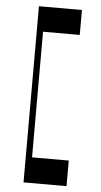

<svg xmlns="http://www.w3.org/2000/svg" viewBox="-58 -736 480 912"><g transform="rotate(5 182.5 -280.0)"><path d="M295 -581V-700H90V140H295V18H120V-581Z"/></g></svg>

Font: Space Cowgirl Medium
Style: Regular
Weight: 600
Designer: Valery Marier
Foundry: Valery Marier
Version: Version 1.000;hotconv 1.0.109;makeotfexe 2.5.65596